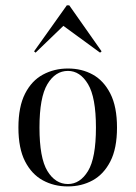

<svg xmlns="http://www.w3.org/2000/svg" viewBox="-20 -681 504 713"><path d="M231.5 11.3Q180.6 11.3 139.1 -11.3Q97.6 -33.9 73 -81.9Q48.4 -129.8 48.4 -207.3Q48.4 -284.7 73 -333.1Q97.6 -381.5 139.5 -404Q181.5 -426.6 232.3 -426.6Q283.9 -426.6 324.6 -404Q365.3 -381.5 389.9 -333.1Q414.5 -284.7 414.5 -207.3Q414.5 -129.8 389.9 -81.9Q365.3 -33.9 324.2 -11.3Q283.1 11.3 231.5 11.3ZM232.3 2.4Q277.4 2.4 306.9 -46Q336.3 -94.4 336.3 -207.3Q336.3 -319.4 306.9 -368.5Q277.4 -417.7 232.3 -417.7Q185.5 -417.7 156 -368.5Q126.6 -319.4 126.6 -207.3Q126.6 -94.4 156 -46Q185.5 2.4 232.3 2.4ZM112.1 -485.5 106.5 -490.3 228.2 -661.3H237.1L357.3 -490.3L351.6 -485.5L202.4 -594.4L224.2 -593.5Z"/></svg>

Font: Playfair 144pt SemiCondensed Light
Style: Regular
Weight: 300
Width: 4
Designer: Claus Eggers Sørensen
Foundry: Claus Eggers Sørensen
Version: Version 2.203